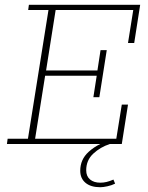

<svg xmlns="http://www.w3.org/2000/svg" viewBox="-20 -603 618 804"><path d="M9 0 12 -22H97L183 -561H98L101 -583H567L542 -423H516L538 -561H213L173 -308H388L401 -393H427L396 -196H371L385 -286H169L127 -22H467L490 -165H516L490 0H440Q400 13 370.5 40.5Q341 68 341 110Q341 135 357 148.5Q373 162 400 162Q413 162 426 159Q439 156 455 149L462 166Q448 173 430 177Q412 181 400 181Q360 181 338 162.5Q316 144 316 112Q316 65 351 33Q373 13 400 0Z"/></svg>

Font: Rokkitt SemiBold Thin
Style: Italic
Weight: 250
Italic angle: -9°
Version: Version 3.103